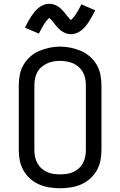

<svg xmlns="http://www.w3.org/2000/svg" viewBox="-20 -994 640 1022"><path d="M300 8Q272 8 243.5 3.5Q215 -1 189 -12Q163 -23 141.5 -42Q120 -61 105.5 -86Q91 -111 85.5 -139Q80 -167 80 -195V-540Q80 -568 85.5 -596.5Q91 -625 105.5 -649.5Q120 -674 141.5 -693Q163 -712 189 -723Q215 -734 243.5 -740Q272 -746 300 -746Q328 -746 356.5 -740Q385 -734 411 -723Q437 -712 458.5 -693Q480 -674 494.5 -649.5Q509 -625 514.5 -596.5Q520 -568 520 -540V-195Q520 -167 514.5 -139Q509 -111 494.5 -86Q480 -61 458.5 -42Q437 -23 411 -12Q385 -1 356.5 3.5Q328 8 300 8ZM300 -66Q318 -66 336 -68.5Q354 -71 370 -78.5Q386 -86 399.5 -98Q413 -110 421.5 -126Q430 -142 433.5 -159.5Q437 -177 437 -195V-540Q437 -558 433.5 -576Q430 -594 421.5 -609.5Q413 -625 399 -637.5Q385 -650 368.5 -657Q352 -664 334 -667Q316 -670 298 -670Q280 -670 262.5 -666.5Q245 -663 229 -655.5Q213 -648 199.5 -636Q186 -624 178 -608.5Q170 -593 166.5 -575.5Q163 -558 163 -540V-195Q163 -177 166.5 -159.5Q170 -142 178.5 -126Q187 -110 200.5 -98Q214 -86 230 -78.5Q246 -71 264 -68.5Q282 -66 300 -66ZM358 -812Q350 -812 342.5 -813.5Q335 -815 328.5 -817.5Q322 -820 315 -824Q308 -828 302.5 -832.5Q297 -837 291 -843Q285 -849 280.5 -854.5Q276 -860 271.5 -865.5Q267 -871 261.5 -878Q256 -885 251.5 -890Q247 -895 242 -899Q240 -897 236 -892.5Q232 -888 230 -886Q228 -884 225.5 -881Q223 -878 221 -874.5Q219 -871 216 -867Q213 -863 210.5 -858.5Q208 -854 205 -849Q202 -844 199 -838.5Q196 -833 193 -827Q190 -821 187 -815L113 -847Q122 -866 130.5 -881Q139 -896 147 -908Q155 -920 164 -931Q173 -942 185 -952Q197 -962 212 -968Q227 -974 242 -974Q250 -974 257.5 -972.5Q265 -971 271.5 -968.5Q278 -966 285 -962Q292 -958 297.5 -953.5Q303 -949 309 -943Q315 -937 319.5 -931.5Q324 -926 328.5 -920.5Q333 -915 338.5 -908Q344 -901 348.5 -896Q353 -891 358 -887Q360 -889 364 -893.5Q368 -898 370 -900.5Q372 -903 374.5 -906Q377 -909 379 -912Q381 -915 384 -919Q387 -923 389.5 -927.5Q392 -932 395 -937Q398 -942 401 -947.5Q404 -953 407 -959Q410 -965 413 -971L487 -939Q478 -921 469.5 -906Q461 -891 453 -878.5Q445 -866 436 -855Q427 -844 415 -834Q403 -824 388 -818Q373 -812 358 -812Z"/></svg>

Font: Bmono
Style: Regular
Weight: 400
Monospace: yes
Designer: Belleve Invis
Foundry: Belleve Invis
Version: Version 11.2.2; ttfautohint (v1.8.2)